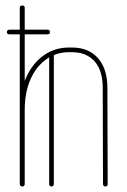

<svg xmlns="http://www.w3.org/2000/svg" viewBox="-20 -678 461 699"><path d="M14 -553Q10 -553 7.5 -555Q5 -557 5 -561Q5 -565 7.5 -567.5Q10 -570 14 -570H153Q157 -570 159.5 -567.5Q162 -565 162 -561Q162 -557 159.5 -555Q157 -553 153 -553ZM70 -8Q70 -4 67.5 -1.5Q65 1 61 1Q57 1 54.5 -1.5Q52 -4 52 -8V-650Q52 -654 54.5 -656Q57 -658 61 -658Q65 -658 67.5 -656Q70 -654 70 -650ZM70 -278Q70 -274 67.5 -271.5Q65 -269 61 -269Q57 -269 54.5 -271.5Q52 -274 52 -278Q52 -344 75 -395.5Q98 -447 138.5 -476Q179 -505 231 -505H242Q303 -505 337 -466Q371 -427 371 -358L372 -8Q372 -4 370 -1.5Q368 1 364 1Q360 1 357.5 -1.5Q355 -4 355 -8L354 -358Q354 -421 324.5 -454.5Q295 -488 242 -488H231Q184 -488 147.5 -461.5Q111 -435 90.5 -388Q70 -341 70 -278ZM176 -8Q176 -4 173.5 -1.5Q171 1 168 1Q164 1 161.5 -1.5Q159 -4 159 -8V-483Q159 -487 161.5 -489.5Q164 -492 168 -492Q171 -492 173.5 -489.5Q176 -487 176 -483Z"/></svg>

Font: Libertine-Super Thin
Style: Regular
Weight: 100
Designer: Bastien Sozeau
Foundry: NBR — Bastien Sozeau
Version: Version 2.003;gftools[0.9.33]